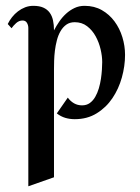

<svg xmlns="http://www.w3.org/2000/svg" viewBox="-20 -404 484 665"><path d="M238.8 8.8Q221.7 8.8 206.1 4.2Q190.4 -0.5 176.8 -11.2L214.8 -65.9Q224.1 -53.2 236.6 -46.1Q249 -39.1 264.2 -39.1Q279.8 -39.1 291 -47.1Q302.2 -55.2 309.8 -68.4Q317.4 -81.5 322.3 -97.9Q327.1 -114.3 329.6 -130.9Q332 -147.5 333 -162.8Q334 -178.2 334 -189Q334 -209.5 328.4 -233.4Q322.8 -257.3 311.3 -278.3Q299.8 -299.3 281.7 -313.2Q263.7 -327.1 238.8 -327.1Q221.7 -327.1 209.7 -318.6Q197.8 -310.1 189.7 -296.1Q181.6 -282.2 177 -264.4Q172.4 -246.6 170.2 -228.8Q168 -210.9 167.5 -194.1Q167 -177.2 167 -165V210L78.1 241.2V-307.1Q78.1 -316.9 73.2 -325Q68.4 -333 58.1 -333Q45.9 -333 35.9 -324Q25.9 -314.9 20 -306.2L6.8 -320.8Q12.7 -333 21.7 -344.5Q30.8 -356 42.2 -364.7Q53.7 -373.5 67.1 -378.7Q80.6 -383.8 95.2 -383.8Q116.2 -383.8 129.9 -377.7Q143.6 -371.6 151.9 -360.4Q160.2 -349.1 163.6 -333.5Q167 -317.9 167 -298.8Q174.8 -314 185.3 -329.3Q195.8 -344.7 209 -356.7Q222.2 -368.7 238 -376.2Q253.9 -383.8 272.9 -383.8Q306.6 -383.8 332.8 -368.9Q358.9 -354 376.7 -329.8Q394.5 -305.7 403.8 -275.4Q413.1 -245.1 413.1 -213.9Q413.1 -175.3 402.1 -135.7Q391.1 -96.2 369.4 -64Q347.7 -31.7 314.9 -11.5Q282.2 8.8 238.8 8.8Z"/></svg>

Font: Redressed
Style: Regular
Weight: 400
Designer: Astigmatic (AOETI)
Foundry: Astigmatic (AOETI)
Version: Version 1.001